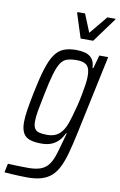

<svg xmlns="http://www.w3.org/2000/svg" viewBox="-137 -773 640 1024"><g transform="rotate(10 182.5 -260.5)"><path d="M87 197Q67 197 45 196Q23 195 1.5 194Q-20 193 -38 191L-28 143Q-10 144 8.5 144.5Q27 145 45.5 145.5Q64 146 81 146Q122 146 147.5 137Q173 128 189 108.5Q205 89 215.5 59Q226 29 237 -13Q240 -25 245 -41.5Q250 -58 253 -71H249Q237 -45 220 -28Q203 -11 181 -2.5Q159 6 129 6Q90 6 65.5 -2.5Q41 -11 29.5 -32.5Q18 -54 18 -91Q18 -120 24.5 -160.5Q31 -201 42 -255Q58 -334 74 -385.5Q90 -437 110 -466Q130 -495 158 -506.5Q186 -518 226 -518Q251 -518 273.5 -512.5Q296 -507 311 -490Q326 -473 328 -438H332L352 -510H400L308 -77Q295 -17 282.5 29Q270 75 254 107Q238 139 216 158.5Q194 178 162.5 187.5Q131 197 87 197ZM150 -45Q176 -45 194.5 -53Q213 -61 227 -77.5Q241 -94 251 -119Q258 -137 266 -164Q274 -191 282 -222.5Q290 -254 296 -285Q302 -316 306 -343Q310 -370 310 -387Q311 -431 294 -448Q277 -465 240 -465Q208 -465 187 -458.5Q166 -452 152 -431Q138 -410 125.5 -368Q113 -326 99 -255Q88 -203 81.5 -166.5Q75 -130 75 -106Q75 -80 83 -67Q91 -54 107.5 -49.5Q124 -45 150 -45ZM238 -582 196 -713 197 -718H238L278 -620L359 -718H403L402 -713L306 -582Z"/></g></svg>

Font: Saira Condensed Light
Style: Italic
Weight: 300
Width: 3
Italic angle: -12°
Designer: Hector Gatti with collaboration of the Omnibus-Type team
Foundry: Omnibus-Type
Version: Version 1.101